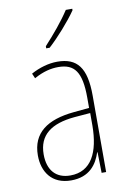

<svg xmlns="http://www.w3.org/2000/svg" viewBox="-87 -883 585 880"><g transform="rotate(-10 205.0 -443.0)"><path d="M313 -823V-830H283C251 -781 209 -731 164 -682V-672H180C223 -711 280 -775 313 -823ZM203 -603C162 -603 118 -590 80 -569L90 -546C133 -570 170 -578 203 -578C278 -578 310 -537 310 -417V-369L237 -362C113 -350 41 -300 41 -195C41 -119 82 -56 172 -56C258 -56 294 -109 311 -162H313L315 -66H336V-422C336 -552 295 -603 203 -603ZM237 -339 311 -345V-286C310 -164 271 -79 172 -79C106 -79 68 -121 68 -195C68 -285 127 -329 237 -339Z"/></g></svg>

Font: Noto Sans Malayalam UI Condensed Thin
Style: Regular
Weight: 100
Width: 3
Designer: Jelle Bosma - Monotype Design Team
Foundry: Monotype Imaging Inc.
Version: Version 2.104